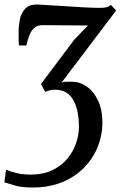

<svg xmlns="http://www.w3.org/2000/svg" viewBox="-20 -588 538 855"><path d="M123.5 247Q77.5 247 49.8 239Q22 231 -0.5 224L7 168Q31.5 178 58 183.8Q84.5 189.5 116.5 189.5Q172 189.5 212.8 170Q253.5 150.5 279.8 118.8Q306 87 318.8 49.8Q331.5 12.5 331.5 -23Q331.5 -99.5 305.5 -144Q279.5 -188.5 225 -188.5Q203 -188.5 181 -179L162.5 -214L310.5 -411L371.5 -474.5Q321.5 -475 271 -475.2Q220.5 -475.5 170.5 -476Q144.5 -476 130.2 -461.5Q116 -447 109 -426Q102 -405 97.5 -385.5H64.5Q63 -396.5 63 -412Q63 -427.5 63 -449Q63 -473.5 68.5 -501.2Q74 -529 91.5 -548.5Q109 -568 145 -568Q192.5 -565.5 245 -562Q297.5 -558.5 345 -555.8Q392.5 -553 424.5 -553Q442 -553 453.2 -555.5Q464.5 -558 474 -566.5L497 -541L254 -220Q264.5 -224.5 277.5 -224.2Q290.5 -224 301.5 -224Q335 -224 365.8 -203Q396.5 -182 416.2 -141Q436 -100 436 -41Q436 13 415.8 64.5Q395.5 116 355.8 157.2Q316 198.5 257.8 222.8Q199.5 247 123.5 247Z"/></svg>

Font: Merriweather
Style: Italic
Weight: 400
Italic angle: -7.8°
Designer: Eben Sorkin
Foundry: Eben Sorkin
Version: Version 2.100